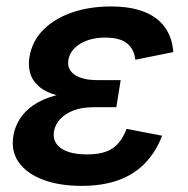

<svg xmlns="http://www.w3.org/2000/svg" viewBox="-20 -573 590 602"><path d="M235.4 9.8Q166.5 9.8 115.5 -9.3Q64.5 -28.3 39.1 -63.7Q13.7 -99.1 22 -147.9Q26.4 -174.3 41.5 -199Q56.6 -223.6 84.2 -242.9Q111.8 -262.2 154.1 -273.7Q196.3 -285.2 255.4 -285.2H352.5L344.7 -236.8H272.5Q236.8 -236.8 210.7 -226.8Q184.6 -216.8 168.7 -199.7Q152.8 -182.6 149.4 -161.1Q143.6 -128.4 170.7 -108.6Q197.8 -88.9 253.4 -88.9Q289.6 -88.9 313.2 -97.9Q336.9 -106.9 351.8 -124.8Q366.7 -142.6 377 -168.9L488.3 -147.5Q469.2 -97.2 435.5 -62Q401.9 -26.9 352.3 -8.5Q302.7 9.8 235.4 9.8ZM252 -263.7Q196.8 -263.7 159.9 -273.7Q123 -283.7 102.1 -302Q81.1 -320.3 74.5 -344Q67.9 -367.7 72.3 -394.5Q81.1 -445.3 116.7 -480.5Q152.3 -515.6 206.8 -534.2Q261.2 -552.7 327.1 -552.7Q390.1 -552.7 432.4 -535.9Q474.6 -519 497.3 -487.1Q520 -455.1 523.4 -409.7L404.3 -385.7Q400.9 -418.5 378.4 -436.8Q356 -455.1 310.5 -455.1Q262.2 -455.1 230.5 -435.1Q198.7 -415 194.3 -383.8Q189.9 -355.5 214.1 -338.6Q238.3 -321.8 286.1 -321.8H358.4L349.1 -263.7Z"/></svg>

Font: Inter SemiBold
Style: Italic
Weight: 600
Italic angle: -9.3988°
Designer: Rasmus Andersson
Foundry: rsms
Version: Version 4.001;git-66647c0bb